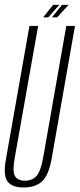

<svg xmlns="http://www.w3.org/2000/svg" viewBox="-31 -784 335 808"><path d="M68 5Q117 5 145.2 -20.2Q173.5 -45.5 186 -114L284.5 -675H248L150.5 -120Q140 -61.5 121.8 -42.5Q103.5 -23.5 73.5 -23.5Q44 -23.5 32.2 -42.5Q20.5 -61.5 31 -120L129.5 -675H93L-6 -114Q-18.5 -45.5 0.8 -20.2Q20 5 68 5ZM187.5 -711H209.5L257.5 -763.5H230ZM150.5 -711H172L218.5 -763.5H192.5Z"/></svg>

Font: Anybody ExtraCondensed ExtraLight
Style: Italic
Weight: 250
Width: 2
Italic angle: -10°
Version: Version 1.113;gftools[0.9.25]